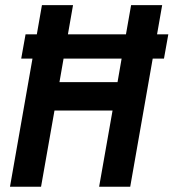

<svg xmlns="http://www.w3.org/2000/svg" viewBox="-20 -713 663 733"><path d="M61 -489.3 77.6 -582H120.6L140.1 -693.4H258.8L239.3 -582H460.9L480.5 -693.4H599.1L579.6 -582H622.6L606 -489.3H563L477.1 0H358.4L409.7 -291H188L136.7 0H18.1L104 -489.3ZM207 -399.4H428.7L444.3 -489.3H222.7Z"/></svg>

Font: Cascadia Mono NF SemiBold
Style: Italic
Weight: 600
Italic angle: -10°
Monospace: yes
Designer: Aaron Bell
Foundry: Saja Typeworks
Version: Version 2404.023; ttfautohint (v1.8.4)